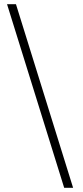

<svg xmlns="http://www.w3.org/2000/svg" viewBox="-20 -810 396 914"><path d="M13.5 -790H56L328 84H285.5Z"/></svg>

Font: Hepta Slab Light
Style: Regular
Weight: 300
Designer: Michael LaGattuta
Foundry: Michael LaGattuta
Version: Version 1.102